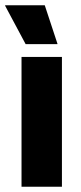

<svg xmlns="http://www.w3.org/2000/svg" viewBox="-30 -707 306 727"><path d="M204.5 0H51.5V-491.5H204.5ZM187.5 -541.5 139.5 -687H-10.5V-685L67 -540H187.5Z"/></svg>

Font: Anek Kannada Medium
Style: Bold
Weight: 700
Version: Version 1.003